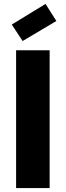

<svg xmlns="http://www.w3.org/2000/svg" viewBox="-20 -958 335 978"><path d="M62 0V-702.1H232.9V0ZM211.9 -938 267.1 -851.1 95.2 -749 40 -833Z"/></svg>

Font: SVN-Poppins
Style: Bold
Weight: 700
Designer: Ninad Kale (Devanagari), Jonny Pinhorn (Latin)
Foundry: Indian Type Foundry
Version: Version 3.200;PS 1.000;hotconv 16.6.54;makeotf.lib2.5.65590